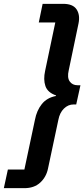

<svg xmlns="http://www.w3.org/2000/svg" viewBox="-84 -813 439 1000"><path d="M245 -793Q296 -793 315 -764Q334 -735 325 -691L274 -447Q265 -409 279 -389Q293 -369 320 -369H335L313 -269H299Q271 -269 249 -247.5Q227 -226 220 -189L166 65Q157 109 125.5 138Q94 167 43 167H-64L-43 70H43L98 -189Q107 -237 133.5 -270.5Q160 -304 207 -313L208 -316Q164 -331 152.5 -365Q141 -399 151 -444L204 -696H118L138 -793Z"/></svg>

Font: Mona Sans Condensed
Style: Bold Italic
Weight: 700
Width: 3
Italic angle: -11.7°
Designer: Deni Anggara
Foundry: GitHub
Version: Version 1.001; ttfautohint (v1.8.4.7-5d5b);gftools[0.9.31]